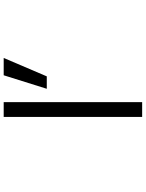

<svg xmlns="http://www.w3.org/2000/svg" viewBox="105 -895 790 1040"><g transform="rotate(-90 500.0 -375.0)"><path d="M386.7 0V-750H466.8V0ZM706.1 -750 606.4 -516.6H539.1L612.3 -750Z"/></g></svg>

Font: Gen Shin Gothic Monospace Normal
Style: Regular
Weight: 350
Designer: [Source Han Sans]
Ryoko NISHIZUKA  (kana & ideographs); Paul D. Hunt (Latin, Greek & Cyrillic); Wenlong ZHANG  (bopomofo
Version: Version 1.002.20150607